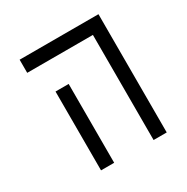

<svg xmlns="http://www.w3.org/2000/svg" viewBox="-134 -677 769 791"><g transform="rotate(-30 250.0 -281.0)"><path d="M125 -375Q125 -375 125 0H187.5Q187.5 0 187.5 -375ZM375 -500Q375 -500 375 0H437.5V-562.5H62.5V-500Z"/></g></svg>

Font: BFUnifontExMono
Style: Regular
Weight: 500
Version: Version 15.0.06